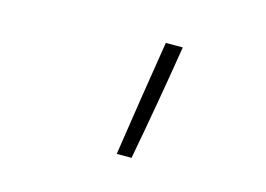

<svg xmlns="http://www.w3.org/2000/svg" viewBox="-56 -869 712 514"><g transform="rotate(15 300.0 -611.5)"><path d="M298 -451Q310 -531 322.5 -611.5Q335 -692 348 -772H395Q382 -691 368 -611Q354 -531 339 -451Z"/></g></svg>

Font: Iosevka Slab XLtExObl
Style: Regular
Weight: 200
Width: 7
Italic angle: -9°
Monospace: yes
Designer: Belleve Invis
Foundry: Belleve Invis
Version: Version 11.1.1; ttfautohint (v1.8.3)